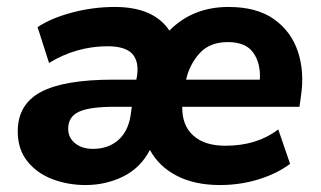

<svg xmlns="http://www.w3.org/2000/svg" viewBox="-20 -521 923 552"><path d="M226 11Q175 11 130.5 -6Q86 -23 58.5 -57.5Q31 -92 31 -143Q31 -221 97.5 -256.5Q164 -292 306 -292H372L374 -303Q380 -345 360 -366.5Q340 -388 289 -388Q245 -388 202.5 -376Q160 -364 121 -340L88 -443Q127 -469 187.5 -485Q248 -501 310 -501Q422 -501 467 -433Q534 -501 637 -501Q718 -501 767.5 -466Q817 -431 836.5 -372.5Q856 -314 845 -243L841 -214H504Q503 -161 535.5 -131.5Q568 -102 628 -102Q719 -102 780 -149L814 -50Q777 -22 724 -5.5Q671 11 612 11Q540 11 488.5 -15.5Q437 -42 411 -90Q384 -38 334 -13.5Q284 11 226 11ZM635 -400Q583 -400 554 -368Q525 -336 515 -292H727Q730 -338 708.5 -369Q687 -400 635 -400ZM247 -93Q290 -93 318.5 -117Q347 -141 355 -186L359 -214H310Q237 -214 206.5 -199.5Q176 -185 176 -151Q176 -125 196 -109Q216 -93 247 -93Z"/></svg>

Font: Nunito Sans ExtraBold
Style: Italic
Weight: 800
Italic angle: -9°
Designer: Vernon Adams
Foundry: Vernon Adams
Version: Version 3.006; ttfautohint (v1.8.3)